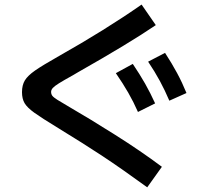

<svg xmlns="http://www.w3.org/2000/svg" viewBox="-20 -761 904 831"><path d="M231.4 -207Q159.2 -251 128.4 -273.2Q97.7 -295.4 86.4 -314.5Q75.2 -333.5 75.2 -362.3Q75.2 -392.6 87.6 -413.1Q100.1 -433.6 131.8 -455.8Q163.6 -478 235.4 -518.6Q434.6 -630.9 592.8 -741.2L654.3 -652.3Q540.5 -574.7 317.4 -448.2L295.9 -435.5Q254.4 -412.6 235.4 -400.6Q216.3 -388.7 208.7 -380.4Q201.2 -372.1 201.2 -363.3Q201.2 -353.5 206.5 -346.4Q211.9 -339.4 228.5 -328.9Q245.1 -318.4 287.1 -293.9Q363.3 -250 476.3 -178.7Q589.4 -107.4 680.7 -39.1L617.2 49.8Q505.9 -31.2 424.1 -85.2Q342.3 -139.2 231.4 -207ZM481.4 -444.3 554.7 -484.4Q585 -439.5 608.2 -398.7Q631.3 -357.9 651.4 -313.5L577.1 -276.4Q558.1 -319.8 534.9 -360.1Q511.7 -400.4 481.4 -444.3ZM621.1 -494.1 694.3 -532.2Q724.1 -486.3 746.3 -445.1Q768.6 -403.8 787.1 -358.4L712.9 -325.2Q693.8 -370.1 671.9 -410.6Q649.9 -451.2 621.1 -494.1Z"/></svg>

Font: Pretendard GOV SemiBold
Style: Regular
Weight: 600
Designer: Base glyphs from Inter by Rasmus Andersson; Hangeul glyphs from Noto Sans CJK(Source Han Sans) by Jang Soo-young and Kan
Foundry: Kil Hyung-jin
Version: Version 1.309